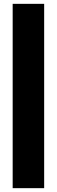

<svg xmlns="http://www.w3.org/2000/svg" viewBox="-20 -850 296 1000"><path d="M210 130H46V-830H210Z"/></svg>

Font: Gabarito Black
Style: Regular
Weight: 900
Designer: Leandro Assis / Alvaro Franca / Felipe Casaprima
Foundry: Naipe Foundry
Version: Version 1.000